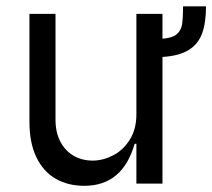

<svg xmlns="http://www.w3.org/2000/svg" viewBox="-20 -590 682 617"><path d="M642 -569.6Q642 -516.7 629.4 -482.4Q616.8 -448.2 586.1 -429.2Q555.4 -410.2 502.1 -407V0H418.3V-127.8H412.6Q393.1 -60 352.8 -26.5Q312.5 7.1 250.7 7.1Q198.5 7.1 158.7 -15.8Q119 -38.7 96.8 -84.9Q74.6 -131 74.6 -198.9V-545.5H158.4V-204.5Q158.4 -165.5 173.5 -135.8Q188.6 -106.2 215.7 -90Q242.9 -73.9 277.7 -73.9Q310.7 -73.9 343.2 -90.6Q375.7 -107.2 397 -141Q418.3 -174.7 418.3 -223V-545.5H502.1V-465.6Q533.4 -468 547.4 -479.6Q561.4 -491.1 564.8 -510.3Q568.2 -529.5 568.2 -569.6Z"/></svg>

Font: Riot Sans
Style: Regular
Weight: 400
Designer: Rasmus Andersson
Foundry: rsms
Version: Version 4.001